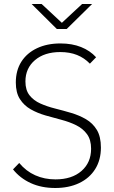

<svg xmlns="http://www.w3.org/2000/svg" viewBox="-20 -928 569 959"><path d="M256 11Q187 11 133.5 -13.5Q80 -38 45 -82L76 -114Q110 -73 156 -52.5Q202 -32 257 -32Q339 -32 387 -74Q435 -116 435 -185Q435 -230 414.5 -258Q394 -286 360.5 -302.5Q327 -319 287 -329.5Q247 -340 207 -351.5Q167 -363 133.5 -382Q100 -401 79.5 -433Q59 -465 59 -516Q59 -576 86.5 -619.5Q114 -663 164.5 -687Q215 -711 282 -711Q340 -711 385 -693Q430 -675 460 -642L429 -610Q401 -639 364.5 -653.5Q328 -668 281 -668Q202 -668 154.5 -627.5Q107 -587 107 -521Q107 -478 127.5 -452Q148 -426 181.5 -411Q215 -396 255 -386Q295 -376 335.5 -364Q376 -352 409.5 -332.5Q443 -313 463.5 -279.5Q484 -246 484 -191Q484 -129 455.5 -83.5Q427 -38 375.5 -13.5Q324 11 256 11ZM264 -783 138 -908H188L303 -801H275L390 -908H440L313 -783Z"/></svg>

Font: SUSE ExtraLight
Style: Regular
Weight: 250
Designer: Rene Bieder
Foundry: SUSE
Version: Version 1.000